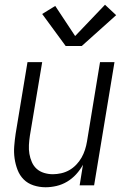

<svg xmlns="http://www.w3.org/2000/svg" viewBox="-20 -782 540 810"><path d="M172 8Q146 8 121.5 0Q97 -8 80 -25Q63 -42 54 -65.5Q45 -89 41.5 -114Q38 -139 40 -165Q42 -191 46 -218L96 -520H158L106 -209Q103 -189 102 -170Q101 -151 104 -133Q107 -115 114.5 -98Q122 -81 135 -69.5Q148 -58 166 -52.5Q184 -47 203 -47Q220 -47 238 -51Q256 -55 272 -64Q288 -73 301.5 -87Q315 -101 324 -117Q333 -133 338.5 -150Q344 -167 347 -185L402 -520H463L377 0H316L330 -87Q318 -65 301 -46.5Q284 -28 263 -15.5Q242 -3 218.5 2.5Q195 8 172 8ZM257 -588 158 -723 213 -757 297 -630 423 -762 470 -718 325 -588Z"/></svg>

Font: Iosevka SS04 Light
Style: Italic
Weight: 300
Italic angle: -9°
Monospace: yes
Designer: Belleve Invis
Foundry: Belleve Invis
Version: Version 19.0.0; ttfautohint (v1.8.4)